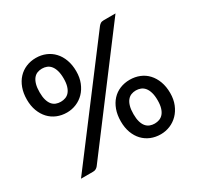

<svg xmlns="http://www.w3.org/2000/svg" viewBox="-157 -909 1125 1098"><g transform="rotate(-30 405.5 -360.0)"><path d="M367 -546C367 -574.3 362.8 -599.8 354.5 -622.2C346.2 -644.8 334.8 -663.8 320.2 -679.2C305.8 -694.8 288.6 -706.7 268.8 -715C248.9 -723.3 227.3 -727.5 204 -727.5C180.7 -727.5 159.1 -723.3 139.2 -715C119.4 -706.7 102.2 -694.8 87.7 -679.2C73.2 -663.8 61.8 -644.8 53.5 -622.2C45.2 -599.8 41 -574.3 41 -546C41 -518.3 45.2 -493.5 53.5 -471.5C61.8 -449.5 73.2 -430.8 87.7 -415.2C102.2 -399.8 119.4 -387.9 139.2 -379.8C159.1 -371.6 180.7 -367.5 204 -367.5C225.7 -367.5 246.3 -371.6 266 -379.8C285.7 -387.9 303 -399.8 318 -415.2C333 -430.8 344.9 -449.5 353.7 -471.5C362.6 -493.5 367 -518.3 367 -546ZM284 -546C284 -526 281.9 -509.2 277.7 -495.5C273.6 -481.8 267.9 -470.8 260.7 -462.2C253.6 -453.8 245.1 -447.7 235.2 -444C225.4 -440.3 215 -438.5 204 -438.5C192.7 -438.5 182.2 -440.3 172.5 -444C162.8 -447.7 154.5 -453.8 147.5 -462.2C140.5 -470.8 135 -481.8 131 -495.5C127 -509.2 125 -526 125 -546C125 -566.3 127 -583.6 131 -597.8C135 -611.9 140.5 -623.4 147.5 -632.2C154.5 -641.1 162.8 -647.4 172.5 -651.3C182.2 -655.1 192.7 -657 204 -657C215 -657 225.4 -655.1 235.2 -651.3C245.1 -647.4 253.6 -641.1 260.7 -632.2C267.9 -623.4 273.6 -611.9 277.7 -597.8C281.9 -583.6 284 -566.3 284 -546ZM614 -702.5 83 0H163C170.7 0 177.2 -1.6 182.5 -4.8C187.8 -7.9 192.3 -11.8 196 -16.5L726.5 -720H649C639.7 -720 632.4 -718.2 627.2 -714.7C622.1 -711.2 617.7 -707.2 614 -702.5ZM770 -169.5C770 -197.8 765.8 -223.2 757.5 -245.7C749.2 -268.2 737.7 -287.3 723.2 -303C708.7 -318.7 691.5 -330.6 671.5 -338.7C651.5 -346.9 629.8 -351 606.5 -351C583.2 -351 561.6 -346.9 541.7 -338.7C521.9 -330.6 504.7 -318.7 490.2 -303C475.7 -287.3 464.4 -268.2 456.2 -245.7C448.1 -223.2 444 -197.8 444 -169.5C444 -141.8 448.1 -117 456.2 -95C464.4 -73 475.7 -54.3 490.2 -39C504.7 -23.7 521.9 -11.9 541.7 -3.7C561.6 4.4 583.2 8.5 606.5 8.5C628.2 8.5 648.8 4.4 668.5 -3.7C688.2 -11.9 705.5 -23.7 720.5 -39C735.5 -54.3 747.5 -73 756.5 -95C765.5 -117 770 -141.8 770 -169.5ZM687 -169.5C687 -149.5 684.9 -132.7 680.7 -119C676.6 -105.3 670.8 -94.2 663.5 -85.7C656.2 -77.2 647.6 -71.2 637.7 -67.5C627.9 -63.8 617.5 -62 606.5 -62C595.5 -62 585.2 -63.8 575.5 -67.5C565.8 -71.2 557.4 -77.2 550.2 -85.7C543.1 -94.2 537.5 -105.3 533.5 -119C529.5 -132.7 527.5 -149.5 527.5 -169.5C527.5 -189.8 529.5 -207.1 533.5 -221.2C537.5 -235.4 543.1 -246.9 550.2 -255.7C557.4 -264.6 565.8 -270.9 575.5 -274.8C585.2 -278.6 595.5 -280.5 606.5 -280.5C617.5 -280.5 627.9 -278.6 637.7 -274.8C647.6 -270.9 656.2 -264.6 663.5 -255.7C670.8 -246.9 676.6 -235.4 680.7 -221.2C684.9 -207.1 687 -189.8 687 -169.5Z"/></g></svg>

Font: Lato Semibold
Style: Regular
Weight: 600
Designer: Lukasz Dziedzic
Foundry: tyPoland Lukasz Dziedzic
Version: Version 2.006; 2014-01-15